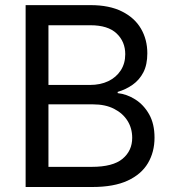

<svg xmlns="http://www.w3.org/2000/svg" viewBox="-20 -748 689 768"><path d="M82.5 0V-727.5H342.3Q417.5 -727.5 468 -702.1Q518.6 -676.8 543.9 -633.3Q569.3 -589.8 569.3 -534.7Q569.3 -489.3 553.5 -458.7Q537.6 -428.2 510.7 -409.2Q483.9 -390.1 450.7 -380.4V-375.5Q487.3 -371.6 521 -350.3Q554.7 -329.1 576.4 -291Q598.1 -252.9 598.1 -197.3Q598.1 -140.1 571.8 -95.5Q545.4 -50.8 490.5 -25.4Q435.5 0 349.1 0ZM173.8 -80.6H347.2Q431.6 -80.6 470.2 -112.8Q508.8 -145 508.8 -196.8Q508.8 -234.9 490 -264.9Q471.2 -294.9 436.3 -312.7Q401.4 -330.6 352.1 -330.6H173.8ZM173.8 -408.2H339.8Q381.3 -408.2 413.1 -423.3Q444.8 -438.5 462.9 -466.3Q481 -494.1 481 -531.2Q481 -581.5 446.3 -614.3Q411.6 -647 341.8 -647H173.8Z"/></svg>

Font: Inter 20pt
Style: Regular
Weight: 400
Version: Version 4.001;git-66647c0bb